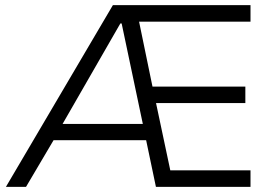

<svg xmlns="http://www.w3.org/2000/svg" viewBox="-20 -725 1074 745"><path d="M3 0 418 -705H952V-641H488L512 -678L576 -368L535 -389H932V-325H546L581 -346L648 -30L610 -64H952V0H585L542 -205L569 -181H168L202 -205L81 0ZM447 -634 213 -227 190 -244H549L538 -226L452 -634Z"/></svg>

Font: Nunito Sans 7pt Light
Style: Regular
Weight: 300
Designer: Vernon Adams
Foundry: Vernon Adams
Version: Version 3.101;gftools[0.9.27]